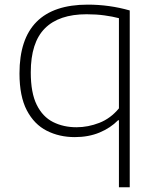

<svg xmlns="http://www.w3.org/2000/svg" viewBox="-20 -568 662 808"><path d="M480.5 220V-62H477Q445 -29.5 398.8 -10.2Q352.5 9 295 9Q229.5 9 176.8 -17.8Q124 -44.5 93 -103.5Q62 -162.5 62 -259Q62 -548.5 349.5 -548.5Q440 -548.5 526 -524V220ZM302 -32.5Q350.5 -32.5 398 -51Q445.5 -69.5 480.5 -112V-491.5Q454 -498.5 419.8 -503.2Q385.5 -508 344.5 -508Q228 -508 168.8 -448.5Q109.5 -389 109.5 -263.5Q109.5 -177.5 134.5 -127Q159.5 -76.5 203.2 -54.5Q247 -32.5 302 -32.5Z"/></svg>

Font: Encode Sans Expanded ExtraLight
Style: Regular
Weight: 200
Width: 7
Designer: Multiple Designers
Foundry: Impallari Type
Version: Version 3.000; ttfautohint (v1.8.3) -l 8 -r 50 -G 200 -x 14 